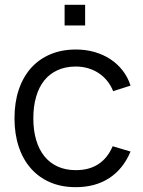

<svg xmlns="http://www.w3.org/2000/svg" viewBox="-20 -760 594 795"><path d="M247.5 -740H332.5V-654.5H247.5ZM294 15Q234.5 15 187.5 -5.2Q140.5 -25.5 107.8 -62.8Q75 -100 57.5 -152.8Q40 -205.5 40 -270Q40 -335.5 57.5 -388Q75 -440.5 108 -477.8Q141 -515 188.2 -535Q235.5 -555 294.5 -555Q335.5 -555 371.8 -544.5Q408 -534 437.2 -514.8Q466.5 -495.5 488 -467.8Q509.5 -440 520.5 -405.5L448.5 -382.5Q439 -406.5 423.5 -425.5Q408 -444.5 388.2 -457.5Q368.5 -470.5 344.5 -477.5Q320.5 -484.5 294 -484.5Q251.5 -484.5 218.5 -469.5Q185.5 -454.5 163.2 -426.8Q141 -399 129.5 -359.2Q118 -319.5 118 -270Q118 -220 129.8 -180.2Q141.5 -140.5 164 -112.8Q186.5 -85 219.2 -70.2Q252 -55.5 294 -55.5Q350 -55.5 388 -80.8Q426 -106 446.5 -154.5L520.5 -132.5Q490 -60 432.2 -22.5Q374.5 15 294 15Z"/></svg>

Font: Vela Sans
Style: Regular
Weight: 400
Designer: Principal design: Mikhail Sharanda - project Manrope.
Design modification: Ravid Balaliev
Foundry: Mikhail Sharanda
Version: Version 1.001